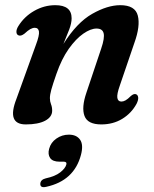

<svg xmlns="http://www.w3.org/2000/svg" viewBox="-20 -482 608 760"><path d="M53.5 -342Q45.5 -345 45 -355.2Q44.5 -365.5 52.5 -378.5Q76 -416.5 115.5 -439Q155 -461.5 199 -461.5Q263.5 -461.5 263.5 -409.5Q263.5 -390.5 254 -365.2Q244.5 -340 231 -308Q284.5 -393 345 -427.2Q405.5 -461.5 456 -461.5Q515 -461.5 525.5 -420.2Q536 -379 512 -312.5L454.5 -144Q442 -109 444.5 -94.5Q447 -80 460.5 -80Q468.5 -80 477 -84.8Q485.5 -89.5 498.5 -102.5Q511 -113 519.5 -108.5Q526 -105.5 527 -95.8Q528 -86 520.5 -71Q500 -33.5 463.8 -11.5Q427.5 10.5 381 10.5Q327 10.5 314.5 -23Q302 -56.5 322 -115L380.5 -289.5Q395 -332 390.2 -350.5Q385.5 -369 362 -369Q339 -369 309.8 -348.8Q280.5 -328.5 252.2 -288.8Q224 -249 203.5 -190Q189 -148.5 183.2 -127.5Q177.5 -106.5 177.5 -93.5Q177.5 -80.5 182 -69.2Q186.5 -58 186.5 -44Q186.5 -19 158.8 -4.2Q131 10.5 82 10.5Q5.5 10.5 45 -90.5L122 -304Q136.5 -342.5 134.2 -357.2Q132 -372 117.5 -372Q109.5 -372 100 -366.8Q90.5 -361.5 76.5 -348.5Q62.5 -338 53.5 -342ZM216 158Q188.5 158 178.5 143.5Q168.5 129 174.5 107Q181 82 203.2 66.5Q225.5 51 252.5 51Q283 51 297 71Q311 91 300.5 131Q273.5 233.5 163 257.5Q139 263 139.5 245.5Q140.5 229 161 224Q198.5 216 218.5 200.2Q238.5 184.5 242.5 169.5Q245.5 158 232.5 158Z"/></svg>

Font: Fraunces 72pt Soft SemiBold
Style: Italic
Weight: 600
Italic angle: -16°
Version: Version 1.000;[b76b70a41]